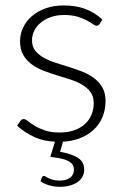

<svg xmlns="http://www.w3.org/2000/svg" viewBox="-20 -526 470 723"><path d="M145.5 136.5Q148 136.5 152.2 139.2Q156.5 142 163.2 145.2Q170 148.5 180 151.2Q190 154 204.5 154Q230 154 244.2 143Q258.5 132 258.5 113Q258.5 100.5 252 92.2Q245.5 84 233.5 78.5Q221.5 73 205.2 70Q189 67 169.5 64.5L187 7.5Q144.5 5.5 112.5 -8.5Q74.5 -25.5 44.5 -52.5L56 -69.5Q58.5 -73.5 61.5 -75.5Q64.5 -77.5 70 -77.5Q76.5 -77.5 86 -69.5Q95.5 -61.5 110.8 -52.2Q126 -43 148.8 -35Q171.5 -27 205 -27Q236.5 -27 260.5 -35.8Q284.5 -44.5 300.5 -59.5Q316.5 -74.5 324.8 -94.8Q333 -115 333 -137.5Q333 -162.5 321 -179Q309 -195.5 289.5 -207Q270 -218.5 245.2 -226.5Q220.5 -234.5 194.2 -242.5Q168 -250.5 143.2 -260Q118.5 -269.5 99 -284Q79.5 -298.5 67.5 -319.2Q55.5 -340 55.5 -371Q55.5 -397.5 67 -422Q78.5 -446.5 99.8 -465Q121 -483.5 151.5 -494.5Q182 -505.5 220 -505.5Q265.5 -505.5 300.8 -492.5Q336 -479.5 365.5 -452.5L355 -436Q351.5 -429 344 -429Q338.5 -429 329.8 -435.2Q321 -441.5 306.8 -449.2Q292.5 -457 271.8 -463.2Q251 -469.5 221 -469.5Q194 -469.5 171.8 -461.8Q149.5 -454 133.8 -441Q118 -428 109.2 -410.8Q100.5 -393.5 100.5 -374.5Q100.5 -351 112.5 -335.5Q124.5 -320 144 -309Q163.5 -298 188.2 -290Q213 -282 239 -274Q265 -266 289.8 -256.2Q314.5 -246.5 334 -232Q353.5 -217.5 365.5 -196.5Q377.5 -175.5 377.5 -145.5Q377.5 -113 365.8 -85Q354 -57 331.8 -36.5Q309.5 -16 277 -4Q250.5 5.5 217.5 7.5L206 45.5Q250.5 53.5 273.8 68.5Q297 83.5 297 113Q297 128 290.2 140Q283.5 152 271.2 160.2Q259 168.5 242 173Q225 177.5 205 177.5Q184.5 177.5 165 171.8Q145.5 166 132.5 156.5L137.5 142.5Q140.5 136.5 145.5 136.5Z"/></svg>

Font: Lato TR Light
Style: Regular
Weight: 300
Designer: Lukasz Dziedzic
Foundry: Lukasz Dziedzic
Version: Version 1.104 2013